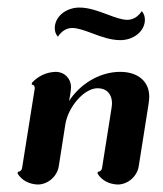

<svg xmlns="http://www.w3.org/2000/svg" viewBox="-20 -491 438 516"><path d="M303.2 -383.1C339.6 -383.1 369.4 -407.5 369.4 -438C369.4 -446.8 366.7 -454.6 361.1 -461.2C351.8 -447 338.4 -437.7 322.3 -437.7C307.1 -437.7 288.6 -444.6 268.6 -452.1C245.1 -460.9 219 -470.7 193.6 -470.7C157 -470.7 127.2 -446 127.2 -415.5C127.2 -406.7 129.9 -398.9 135.5 -392.3C144.8 -406.5 158 -415.8 174.1 -415.8C189 -415.8 208 -408.9 228 -401.4C252 -392.3 278.1 -383.1 303.2 -383.1ZM39.3 -39.1C38.3 -33.2 33.9 -29.3 28.1 -29.3L27.3 -24.4C39.1 -5.9 58.1 3.9 81.3 4.9C108.6 4.9 133.5 -16.6 137.9 -43.9L155.5 -156.2C163.3 -205.1 206.8 -253.9 242.4 -253.9C266.6 -253.9 281 -238 281 -213.4C281 -209.7 280.3 -204.1 279.1 -196.3L254.2 -39.1C253.2 -33.2 248.8 -29.3 242.9 -29.3L242.2 -24.4C253.9 -5.9 272.9 3.9 296.1 4.9C323.5 4.9 348.4 -16.6 352.8 -43.9L379.2 -210.9C380.4 -219.2 381.1 -226.6 381.1 -231.2C381.1 -271.7 351.3 -297.9 303 -297.9C248.3 -297.9 195.8 -265.9 165.5 -219.5C169.7 -239.5 170.9 -252.9 170.9 -256.6C170.9 -279.8 153.6 -297.9 129.2 -297.9C105.5 -297.1 83.3 -287.4 65.9 -268.6L65.2 -263.7C70.6 -263.7 73.5 -259.8 73.5 -253.9Z"/></svg>

Font: RisaltypS01
Style: Medium
Weight: 500
Italic angle: -9°
Designer: gluk
Foundry: gluk
Version: Version 0.24